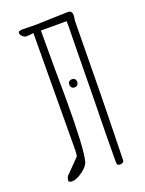

<svg xmlns="http://www.w3.org/2000/svg" viewBox="-127 -715 586 777"><g transform="rotate(-20 166.0 -326.0)"><path d="M283 -631 280 -609 276 -287 273 -139 270 -9Q270 -6 265 -3Q260 0 253 0Q240 0 240 -11V-30Q240 -114 244 -314Q246 -432 246 -466L248 -591V-619H137V-456L138 -324Q138 -112 124 -59Q119 -40 92.5 -21Q66 -2 46 -2Q43 -2 38.5 -4Q34 -6 33 -8Q33 -18 38 -28L99 -90Q102 -102 102 -115L105 -620Q90 -617 74 -617Q66 -617 58 -624.5Q50 -632 50 -640Q50 -649 70 -649L123 -648L259 -652H266Q283 -652 283 -631ZM170 -374Q170 -382 175 -386.5Q180 -391 187 -391Q195 -391 199.5 -386.5Q204 -382 204 -374Q204 -366 199.5 -361Q195 -356 187 -356Q179 -356 174.5 -361Q170 -366 170 -374Z"/></g></svg>

Font: Amatic SC
Style: Regular
Weight: 400
Designer: Multiple Designers
Foundry: Vernon Adams
Version: Version 2.505